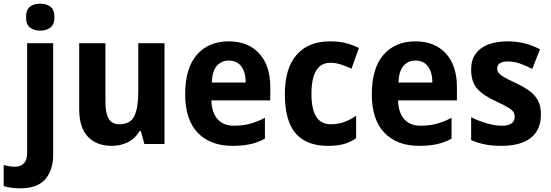

<svg xmlns="http://www.w3.org/2000/svg" viewBox="-75 -780 2983 1040"><path d="M66 -687Q66 -727 87 -743.5Q108 -760 143 -760Q177 -760 198.5 -743.5Q220 -727 220 -687Q220 -648 198.5 -631Q177 -614 143 -614Q109 -614 87.5 -631Q66 -648 66 -687ZM35 240Q11 240 -13 237Q-37 234 -55 228V114Q-39 118 -24.5 120.5Q-10 123 7 123Q36 123 54 105.5Q72 88 72 43V-546H213V59Q213 141 170.5 190.5Q128 240 35 240Z M816 -546V0H707L688 -70H681Q657 -29 617.5 -9.5Q578 10 530 10Q448 10 401 -39.5Q354 -89 354 -190V-546H496V-227Q496 -168 513.5 -137.5Q531 -107 571 -107Q632 -107 653 -152Q674 -197 674 -281V-546Z M1164 -556Q1269 -556 1329 -490.5Q1389 -425 1389 -309V-236H1070Q1072 -170 1103.5 -134.5Q1135 -99 1192 -99Q1239 -99 1278.5 -109.5Q1318 -120 1360 -142V-29Q1322 -8 1280.5 1Q1239 10 1184 10Q1064 10 996 -61Q928 -132 928 -269Q928 -411 991.5 -483.5Q1055 -556 1164 -556ZM1164 -452Q1125 -452 1100 -424Q1075 -396 1072 -333H1256Q1256 -386 1233 -419Q1210 -452 1164 -452Z M1701 10Q1585 10 1526.5 -57.5Q1468 -125 1468 -270Q1468 -411 1532 -483.5Q1596 -556 1711 -556Q1765 -556 1802.5 -545.5Q1840 -535 1869 -520L1829 -408Q1796 -423 1769 -431.5Q1742 -440 1715 -440Q1612 -440 1612 -271Q1612 -107 1716 -107Q1757 -107 1789.5 -119Q1822 -131 1854 -153V-31Q1821 -9 1786.5 0.5Q1752 10 1701 10Z M2175 -556Q2280 -556 2340 -490.5Q2400 -425 2400 -309V-236H2081Q2083 -170 2114.5 -134.5Q2146 -99 2203 -99Q2250 -99 2289.5 -109.5Q2329 -120 2371 -142V-29Q2333 -8 2291.5 1Q2250 10 2195 10Q2075 10 2007 -61Q1939 -132 1939 -269Q1939 -411 2002.5 -483.5Q2066 -556 2175 -556ZM2175 -452Q2136 -452 2111 -424Q2086 -396 2083 -333H2267Q2267 -386 2244 -419Q2221 -452 2175 -452Z M2855 -161Q2855 -76 2800 -33Q2745 10 2641 10Q2591 10 2553 2.5Q2515 -5 2477 -21V-145Q2515 -126 2560 -112.5Q2605 -99 2644 -99Q2680 -99 2696.5 -112Q2713 -125 2713 -147Q2713 -160 2707.5 -171Q2702 -182 2680 -196Q2658 -210 2610 -232Q2541 -264 2509 -300.5Q2477 -337 2477 -404Q2477 -479 2530 -517.5Q2583 -556 2675 -556Q2721 -556 2763 -546Q2805 -536 2850 -513L2808 -407Q2773 -424 2742 -435.5Q2711 -447 2676 -447Q2618 -447 2618 -409Q2618 -397 2625 -386.5Q2632 -376 2653 -363.5Q2674 -351 2717 -331Q2758 -312 2789 -290.5Q2820 -269 2837.5 -238.5Q2855 -208 2855 -161Z"/></svg>

Font: Noto Sans Sinhala SemiCondensed
Style: Bold
Weight: 700
Width: 4
Designer: Jelle Bosma - Monotype Design Team
Foundry: Monotype Imaging Inc.
Version: Version 2.006; ttfautohint (v1.8.4.7-5d5b)